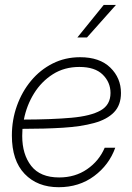

<svg xmlns="http://www.w3.org/2000/svg" viewBox="-20 -760 542 789"><path d="M221.2 9.3Q133.8 9.3 81.3 -45.4Q28.8 -100.1 28.8 -203.1Q28.8 -267.6 49.6 -325.4Q70.3 -383.3 107.7 -428.2Q145 -473.1 196.3 -499Q247.6 -524.9 309.1 -524.9Q389.6 -524.9 433.3 -482.2Q477.1 -439.5 477.1 -377.9Q477.1 -328.1 448.5 -298.6Q419.9 -269 366.5 -254.4Q313 -239.7 238.5 -235.1Q164.1 -230.5 72.3 -230.5Q71.3 -215.8 71.3 -201.2Q71.3 -125.5 108.4 -78.1Q145.5 -30.8 223.1 -30.8Q288.6 -30.8 337.9 -64.7Q387.2 -98.6 410.2 -152.8H453.6Q428.2 -82 366.7 -36.4Q305.2 9.3 221.2 9.3ZM78.1 -268.6Q194.3 -269 273.7 -276.1Q353 -283.2 393.6 -306.2Q434.1 -329.1 434.1 -377.9Q434.1 -421.9 402.1 -453.4Q370.1 -484.9 306.2 -484.9Q244.6 -484.9 197.5 -455.1Q150.4 -425.3 119.9 -376.2Q89.4 -327.1 78.1 -268.6ZM297.9 -606 406.2 -739.7H456.5L337.4 -606Z"/></svg>

Font: Inter Display ExtraLight
Style: Italic
Weight: 200
Italic angle: -9.39999°
Designer: Rasmus Andersson
Foundry: rsms
Version: Version 4.000;git-a52131595